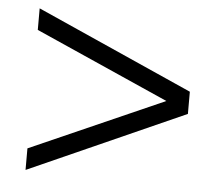

<svg xmlns="http://www.w3.org/2000/svg" viewBox="-43 -656 696 612"><g transform="rotate(5 305.0 -350.5)"><path d="M60 -161V-92L560 -315V-386L60 -609V-540L488 -350Z"/></g></svg>

Font: Abel
Style: Regular
Weight: 400
Designer: Matthew Desmond
Foundry: Matthew Desmond
Version: Version 1.002